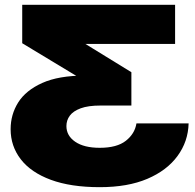

<svg xmlns="http://www.w3.org/2000/svg" viewBox="-20 -593 806 795"><path d="M705 -573V-411H156L176 -508L524 -294V-156H396Q345 -156 314 -144.5Q283 -133 269 -114Q255 -95 255 -71Q255 -31 291.5 -6Q328 19 393 19Q464 19 501 -10Q538 -39 545 -82H761Q759 -7 715 53Q671 113 590 147.5Q509 182 393 182Q273 182 190.5 151.5Q108 121 66 66.5Q24 12 24 -58Q24 -119 55.5 -169Q87 -219 155 -249.5Q223 -280 331 -280H426L405 -213L72 -414V-573Z"/></svg>

Font: Unbounded ExtraBold
Style: Regular
Weight: 800
Designer: Luke Prowse, Jean-Baptiste Morizot, Fátima Lázaro, Florian Runge
Foundry: NaN
Version: Version 1.701;gftools[0.9.28.dev5+ged2979d]